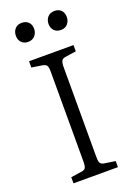

<svg xmlns="http://www.w3.org/2000/svg" viewBox="-170 -976 723 1039"><g transform="rotate(-20 191.5 -456.0)"><path d="M64 0V-35L124 -44Q143 -46 149 -56Q155 -66 155 -94V-611Q155 -637 148.5 -646Q142 -655 122 -658L64 -667V-703H320V-667L259 -658Q241 -656 235 -645Q229 -634 229 -607V-90Q229 -65 235.5 -55.5Q242 -46 261 -44L320 -35V0ZM285 -803Q260 -803 246 -818Q232 -833 232 -856Q232 -880 246.5 -896Q261 -912 286 -912Q310 -912 324 -897.5Q338 -883 338 -859Q338 -836 324 -819.5Q310 -803 285 -803ZM96 -803Q72 -803 58 -818Q44 -833 44 -856Q44 -880 58 -896Q72 -912 96 -912Q122 -912 136 -897.5Q150 -883 150 -859Q150 -836 135.5 -819.5Q121 -803 96 -803Z"/></g></svg>

Font: Literata 18pt Light
Style: Regular
Weight: 300
Designer: Latin by Veronika Burian and Jose Scaglione. Greek by Irene Vlachou. Cyrillic by Vera Evstafieva.
Foundry: TypeTogether
Version: Version 3.103;gftools[0.9.29]